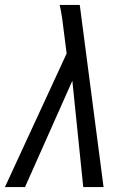

<svg xmlns="http://www.w3.org/2000/svg" viewBox="-34 -755 554 775"><path d="M-14 0 235 -539 224 -625Q221 -652 217 -680Q213 -708 207 -735H288L384 0H302L258 -429L67 0Z"/></svg>

Font: Iosevka Oblique
Style: Regular
Weight: 400
Italic angle: -9°
Monospace: yes
Designer: Belleve Invis
Foundry: Belleve Invis
Version: Version 32.5.0; ttfautohint (v1.8.4)